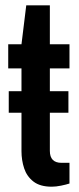

<svg xmlns="http://www.w3.org/2000/svg" viewBox="-20 -693 298 724"><path d="M175 11Q131 11 106 -8.5Q81 -28 71 -58.5Q61 -89 61 -123V-268H13V-349H61V-435H11V-526H61L79 -673H168V-526H242V-435H168V-349H238V-268H168V-124Q168 -79 212 -79H242V-1Q230 3 210.5 7Q191 11 175 11Z"/></svg>

Font: Archivo Narrow SemiBold
Style: Regular
Weight: 600
Designer: Hector Gatti
Foundry: Omnibus-Type
Version: Version 3.002